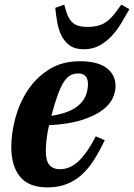

<svg xmlns="http://www.w3.org/2000/svg" viewBox="-20 -802 582 834"><path d="M186 12Q105 12 67 -34.5Q29 -81 29 -164Q29 -223 46.5 -288.5Q64 -354 100 -409Q136 -464 192.5 -500Q249 -536 327 -536Q360 -536 388.5 -530Q417 -524 437.5 -510.5Q458 -497 470 -476.5Q482 -456 482 -427Q482 -404 470 -376.5Q458 -349 426 -324.5Q394 -300 338 -281.5Q282 -263 193 -258Q185 -223 182 -195Q179 -167 179 -146Q179 -103 195 -85Q211 -67 240 -67Q286 -67 324 -104.5Q362 -142 396 -210L435 -193Q412 -145 388 -107Q364 -69 334.5 -42.5Q305 -16 268.5 -2Q232 12 186 12ZM203 -299Q250 -306 280.5 -319.5Q311 -333 329 -351.5Q347 -370 354.5 -392Q362 -414 362 -438Q362 -459 351.5 -471Q341 -483 320 -483Q299 -483 283.5 -473.5Q268 -464 255 -442.5Q242 -421 229.5 -386Q217 -351 203 -299ZM344 -588Q306 -588 283 -604.5Q260 -621 247 -647.5Q234 -674 228.5 -706Q223 -738 220 -768L259 -782L269 -748Q279 -716 299 -700.5Q319 -685 361 -685Q402 -685 429.5 -699.5Q457 -714 482 -748L507 -782L542 -762Q525 -732 506.5 -701Q488 -670 464.5 -645Q441 -620 411.5 -604Q382 -588 344 -588Z"/></svg>

Font: IBM Plex Serif
Style: Bold Italic
Weight: 700
Italic angle: -14°
Designer: Mike Abbink, Paul van der Laan, Pieter van Rosmalen
Foundry: Bold Monday
Version: Version 3.001